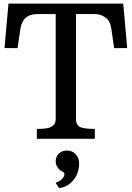

<svg xmlns="http://www.w3.org/2000/svg" viewBox="-20 -752 715 1040"><path d="M4.4 0ZM179.7 -53.7Q234.9 -53.7 252.9 -62.7Q271 -71.8 276.4 -82Q281.7 -92.3 281.7 -106.9V-675.8H181.6Q101.1 -675.8 89.4 -590.3L75.2 -491.2L4.4 -491.7L25.9 -732.4H647.5L668.9 -491.7L598.1 -491.2L584 -590.3Q578.6 -629.9 563 -646.5Q534.7 -675.8 491.7 -675.8H391.6V-106.9Q391.6 -76.2 411.9 -64.9Q432.1 -53.7 493.7 -53.7V0H179.7ZM281.7 123.5Q281.7 95.7 298.8 79.6Q315.9 63.5 343.8 63.5Q371.6 63.5 390.1 83.7Q408.7 104 408.7 132.8Q408.7 185.1 377.9 223.1Q347.2 261.2 299.8 267.1L281.2 237.8Q314 227.1 324.7 206.1Q335.4 185.1 319.1 178Q302.7 170.9 292.2 155Q281.7 139.2 281.7 123.5Z"/></svg>

Font: Arbutus Slab
Style: Regular
Weight: 400
Version: Version 1.002; ttfautohint (v0.92) -l 10 -r 16 -G 200 -x 7 -